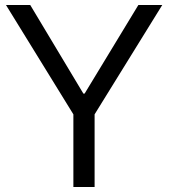

<svg xmlns="http://www.w3.org/2000/svg" viewBox="-20 -749 675 769"><path d="M273.9 0V-291L3.9 -729H101.1L314 -374H318.8L534.2 -729H629.9L358.9 -291V0Z"/></svg>

Font: Lumene Sans
Style: Regular
Weight: 400
Designer: Deni Anggara
Version: Version 1.003;Glyphs 3.1.2 (3151)